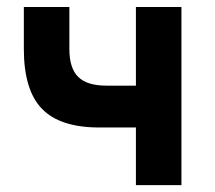

<svg xmlns="http://www.w3.org/2000/svg" viewBox="-20 -538 626 558"><path d="M268.6 -167.5Q154.3 -167.5 101.8 -221.9Q49.3 -276.4 49.3 -395.5V-517.6H181.6V-395.5Q181.6 -339.8 207.3 -314.5Q232.9 -289.1 289.1 -289.1H403.3V-167.5ZM375 0V-517.6H507.3V0Z"/></svg>

Font: Cascadia Code
Style: Regular
Weight: 400
Monospace: yes
Designer: Aaron Bell
Foundry: Saja Typeworks
Version: Version 2106.017